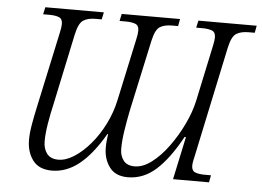

<svg xmlns="http://www.w3.org/2000/svg" viewBox="-51 -781 1166 856"><g transform="rotate(5 532.0 -352.5)"><path d="M210 9Q152 9 124.5 -28Q97 -65 97 -119Q97 -149 103.5 -186.5Q110 -224 118 -261L192 -605Q198 -631 198 -646Q198 -669 182 -675.5Q166 -682 138 -682H111L118 -714H380L373 -682H346Q311 -682 290.5 -668.5Q270 -655 259 -603L193 -291Q182 -244 174.5 -198.5Q167 -153 167 -119Q167 -85 183.5 -63.5Q200 -42 235 -42Q268 -42 305 -65.5Q342 -89 376.5 -129.5Q411 -170 437 -222Q463 -274 475 -331L534 -605Q540 -631 540 -646Q540 -669 524 -675.5Q508 -682 480 -682H453L460 -714H721L715 -682H688Q653 -682 633 -669Q613 -656 602 -605L534 -291Q525 -247 517.5 -199.5Q510 -152 510 -114Q510 -84 526 -63Q542 -42 576 -42Q613 -42 652 -71.5Q691 -101 726 -149Q761 -197 787 -251.5Q813 -306 824 -356L877 -605Q883 -631 883 -646Q883 -669 867 -675.5Q851 -682 823 -682H796L803 -714H1064L1058 -682H1031Q996 -682 975.5 -669Q955 -656 944 -605L841 -119Q832 -82 832 -68Q832 -45 848 -38.5Q864 -32 892 -32H919L913 0H752L793 -192H787Q733 -93 676.5 -42Q620 9 550 9Q494 9 467.5 -27.5Q441 -64 441 -114Q441 -136 443 -149.5Q445 -163 446 -175H443Q389 -82 332 -36.5Q275 9 210 9Z"/></g></svg>

Font: Noto Serif Light
Style: Italic
Weight: 300
Italic angle: -12°
Designer: Monotype Design Team
Foundry: Monotype Imaging Inc.
Version: Version 2.013